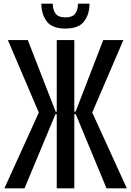

<svg xmlns="http://www.w3.org/2000/svg" viewBox="-20 -1029 716 1049"><path d="M4 0 192 -414 23 -810H132L284 -419H290V-810H386V-419H393L544 -810H654L484 -414L673 0H562L394 -405H386V0H290V-405H283L114 0ZM337 -873Q265 -873 235.5 -912Q206 -951 206 -1009H268Q269 -973 284.5 -953.5Q300 -934 337 -934Q375 -934 390.5 -954Q406 -974 406 -1009H469Q469 -951 439.5 -912Q410 -873 337 -873Z"/></svg>

Font: Oswald
Style: Regular
Weight: 400
Designer: Vernon Adams
Foundry: Vernon Adams
Version: Version 4.103; ttfautohint (v1.8.3)